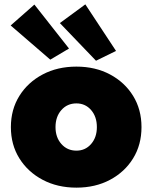

<svg xmlns="http://www.w3.org/2000/svg" viewBox="-20 -852 700 882"><path d="M331 10Q244 10 176 -26Q108 -62 69 -124.5Q30 -187 30 -268Q30 -349 69 -411.5Q108 -474 176 -510Q244 -546 331 -546Q418 -546 485.5 -510Q553 -474 591.5 -411.5Q630 -349 630 -268Q630 -187 591.5 -124.5Q553 -62 485.5 -26Q418 10 331 10ZM331 -160Q372 -160 398.5 -190.5Q425 -221 425 -268Q425 -316 398.5 -346.5Q372 -377 331 -377Q289 -377 262 -346.5Q235 -316 235 -268Q235 -221 262 -190.5Q289 -160 331 -160ZM421 -573 255 -746 372 -832 513 -618ZM211 -578 29 -735 138 -831 297 -629Z"/></svg>

Font: Lexend Black
Style: Regular
Weight: 900
Designer: Bonnie Shaver-Troup, Thomas Jockin
Foundry: Lexend
Version: Version 1.007; ttfautohint (v1.8.3)